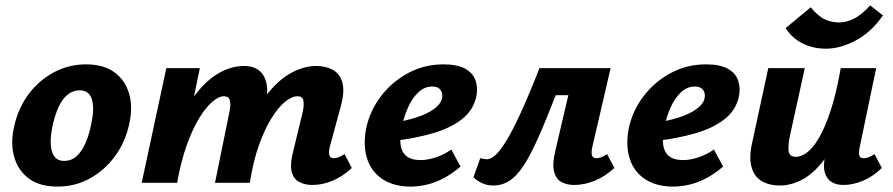

<svg xmlns="http://www.w3.org/2000/svg" viewBox="-20 -676 3301 710"><path d="M193 14Q127 14 87 -15.5Q47 -45 32.5 -95.5Q18 -146 32 -207Q47 -276 86 -328Q125 -380 180 -409Q235 -438 298 -438Q362 -438 402 -409.5Q442 -381 457 -331Q472 -281 458 -218Q444 -152 406 -99.5Q368 -47 313 -16.5Q258 14 193 14ZM217 -81Q245 -81 264.5 -99.5Q284 -118 297.5 -150Q311 -182 318 -221Q330 -277 319.5 -309.5Q309 -342 275 -342Q250 -342 230 -326Q210 -310 196 -279Q182 -248 173 -204Q162 -145 173 -113Q184 -81 217 -81Z M1135 8Q1108 8 1087.5 -2.5Q1067 -13 1059.5 -37.5Q1052 -62 1061 -103L1099 -260Q1105 -287 1102 -303.5Q1099 -320 1080 -320Q1059 -320 1034 -299.5Q1009 -279 984 -239Q959 -199 937.5 -139Q916 -79 904 0H838Q862 -118 896.5 -200.5Q931 -283 973 -334Q1015 -385 1060.5 -408.5Q1106 -432 1149 -432Q1185 -432 1211 -417.5Q1237 -403 1246 -371Q1255 -339 1241 -286L1199 -131Q1195 -112 1198 -101.5Q1201 -91 1215 -91Q1222 -91 1231 -94Q1240 -97 1254 -106L1281 -55Q1247 -23 1209.5 -7.5Q1172 8 1135 8ZM504 0 595 -424H719L631 0ZM574 0Q596 -110 629 -191.5Q662 -273 702.5 -326Q743 -379 789 -405.5Q835 -432 883 -432Q936 -432 956.5 -393Q977 -354 961 -286L892 0H775L828 -260Q834 -287 830.5 -303.5Q827 -320 807 -320Q789 -320 765 -299.5Q741 -279 716.5 -239Q692 -199 670.5 -139Q649 -79 635 0Z M1499 14Q1436 14 1394.5 -13.5Q1353 -41 1337.5 -89.5Q1322 -138 1334 -201Q1348 -267 1389 -320.5Q1430 -374 1489.5 -406Q1549 -438 1620 -438Q1672 -438 1701 -421.5Q1730 -405 1739 -377Q1748 -349 1741 -317Q1729 -266 1686 -233.5Q1643 -201 1580 -183Q1517 -165 1445 -156L1440 -223Q1483 -230 1520.5 -242Q1558 -254 1583.5 -272Q1609 -290 1614 -311Q1617 -321 1614.5 -331.5Q1612 -342 1603.5 -349Q1595 -356 1578 -356Q1550 -356 1527.5 -335Q1505 -314 1490 -281Q1475 -248 1466 -209Q1458 -172 1461 -143.5Q1464 -115 1482 -99.5Q1500 -84 1536 -84Q1560 -84 1590 -93.5Q1620 -103 1649 -123L1683 -60Q1654 -35 1622.5 -18Q1591 -1 1559.5 6.5Q1528 14 1499 14Z M1803 10Q1781 10 1761 0.5Q1741 -9 1731 -21L1756 -91Q1765 -89 1770.5 -88Q1776 -87 1780 -87Q1794 -87 1810.5 -101Q1827 -115 1850 -151.5Q1873 -188 1903.5 -254Q1934 -320 1975 -424H2157L2139 -324H2035Q1999 -231 1970.5 -167Q1942 -103 1916.5 -64Q1891 -25 1864 -7.5Q1837 10 1803 10ZM2103 8Q2076 8 2056 -3Q2036 -14 2029 -41.5Q2022 -69 2033 -116L2105 -424H2238L2170 -131Q2166 -112 2169 -101.5Q2172 -91 2185 -91Q2193 -91 2202 -94Q2211 -97 2225 -106L2252 -55Q2217 -23 2179 -7.5Q2141 8 2103 8Z M2470 14Q2407 14 2365.5 -13.5Q2324 -41 2308.5 -89.5Q2293 -138 2305 -201Q2319 -267 2360 -320.5Q2401 -374 2460.5 -406Q2520 -438 2591 -438Q2643 -438 2672 -421.5Q2701 -405 2710 -377Q2719 -349 2712 -317Q2700 -266 2657 -233.5Q2614 -201 2551 -183Q2488 -165 2416 -156L2411 -223Q2454 -230 2491.5 -242Q2529 -254 2554.5 -272Q2580 -290 2585 -311Q2588 -321 2585.5 -331.5Q2583 -342 2574.5 -349Q2566 -356 2549 -356Q2521 -356 2498.5 -335Q2476 -314 2461 -281Q2446 -248 2437 -209Q2429 -172 2432 -143.5Q2435 -115 2453 -99.5Q2471 -84 2507 -84Q2531 -84 2561 -93.5Q2591 -103 2620 -123L2654 -60Q2625 -35 2593.5 -18Q2562 -1 2530.5 6.5Q2499 14 2470 14Z M2863 10Q2837 10 2814 2Q2791 -6 2776 -24Q2761 -42 2756 -73Q2751 -104 2762 -151L2821 -424H2956L2902 -178Q2894 -142 2896 -119Q2898 -96 2924 -96Q2942 -96 2963.5 -111.5Q2985 -127 3007.5 -164.5Q3030 -202 3051 -265Q3072 -328 3089 -424H3152Q3128 -299 3095.5 -215Q3063 -131 3025 -82Q2987 -33 2946 -11.5Q2905 10 2863 10ZM3099 8Q3073 8 3055 -3Q3037 -14 3030 -38.5Q3023 -63 3032 -103L3098 -424H3220L3159 -131Q3155 -111 3157.5 -101Q3160 -91 3174 -91Q3182 -91 3191 -94Q3200 -97 3214 -106L3241 -55Q3207 -22 3170 -7Q3133 8 3099 8ZM3035 -496Q2987 -496 2948.5 -515Q2910 -534 2885 -572L2978 -649Q3005 -616 3030 -604.5Q3055 -593 3082 -593Q3111 -593 3139 -607.5Q3167 -622 3198 -656L3245 -619Q3201 -556 3144 -526Q3087 -496 3035 -496Z"/></svg>

Font: Ysabeau ExtraBold
Style: Italic
Weight: 800
Italic angle: -12°
Designer: Christian Thalmann (Catharsis Fonts)
Version: Version 2.002